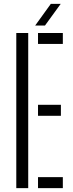

<svg xmlns="http://www.w3.org/2000/svg" viewBox="-20 -970 374 990"><path d="M64 0V-800H125.5V0ZM176 -743.5V-800H304V-743.5ZM176 -373V-429.5H294V-373ZM176 0V-56.5H304V0ZM161.5 -838.5 242 -950H293L212 -838.5Z"/></svg>

Font: Big Shoulders Stencil Text Light
Style: Regular
Weight: 300
Designer: Patric King
Foundry: XO Type Co
Version: Version 1.000